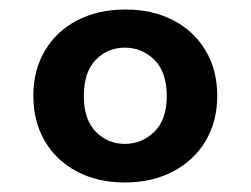

<svg xmlns="http://www.w3.org/2000/svg" viewBox="-20 -732 526 403"><path d="M242 -349Q185 -349 141.5 -372Q98 -395 74 -436Q50 -477 50 -531Q50 -585 74.5 -626Q99 -667 142.5 -689.5Q186 -712 243 -712Q300 -712 343.5 -689.5Q387 -667 411.5 -626Q436 -585 436 -531Q436 -477 411.5 -436Q387 -395 343 -372Q299 -349 242 -349ZM242 -430Q278 -430 304 -455.5Q330 -481 330 -530Q330 -581 304 -606.5Q278 -632 242 -632Q206 -632 181 -606.5Q156 -581 156 -530Q156 -481 181 -455.5Q206 -430 242 -430Z"/></svg>

Font: DM Sans
Style: Bold
Weight: 700
Designer: Colophon Foundry, Jonny Pinhorn
Foundry: Colophon Foundry
Version: Version 4.004; ttfautohint (v1.8.4.7-5d5b)